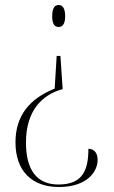

<svg xmlns="http://www.w3.org/2000/svg" viewBox="-20 -560 455 769"><path d="M215 -540C200 -540 189 -529 189 -495C189 -462 200 -452 215 -452C229 -452 241 -462 241 -495C241 -529 229 -540 215 -540ZM231 -203 222 -336H207L199 -205C98 -165 42 -96 42 10C42 124 107 189 216 189C329 189 371 127 371 81C371 51 356 36 334 36C334 122 311 179 214 179C127 179 84 120 84 11C84 -116 148 -181 231 -203Z"/></svg>

Font: Noto Serif Display SemiCondensed ExtraLight
Style: Regular
Weight: 200
Width: 4
Designer: Monotype Design Team
Foundry: Monotype Imaging Inc.
Version: Version 2.009